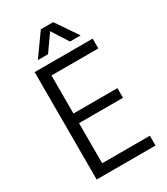

<svg xmlns="http://www.w3.org/2000/svg" viewBox="-199 -896 853 983"><g transform="rotate(-30 227.5 -404.5)"><path d="M421 0H73V-635H416V-577H127L139 -589V-340L127 -352H399V-295H127L139 -307V-46L127 -58H421ZM283 -809 371 -680H308L243 -782H250L178 -680H118L210 -809Z"/></g></svg>

Font: Gemunu Libre ExtraLight Light
Style: Regular
Weight: 300
Version: Version 1.100